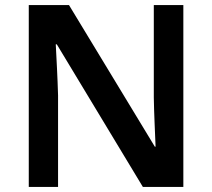

<svg xmlns="http://www.w3.org/2000/svg" viewBox="-20 -734 833 754"><path d="M700 0V-714H584V-351C585 -286 589 -211 591 -158H588L251 -714H93V0H208V-360C206 -430 202 -500 199 -560H203L541 0Z"/></svg>

Font: Noto Sans Ol Chiki SemiBold
Style: Regular
Weight: 600
Designer: Monotype Design Team, Lewis McGuffie
Foundry: Monotype Imaging Inc.
Version: Version 2.003